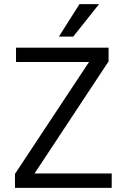

<svg xmlns="http://www.w3.org/2000/svg" viewBox="-20 -903 609 923"><path d="M517 0H52V-67L408 -605H57V-674H502V-608L146 -69H517ZM332 -727H263L362 -883H456Z"/></svg>

Font: Hind Madurai
Style: Regular
Weight: 400
Designer: Jyotish Sonowal
Foundry: Indian Type Foundry
Version: Version 1.001;PS 1.0;hotconv 1.0.86;makeotf.lib2.5.63406; tt